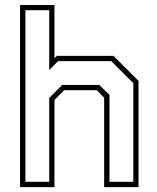

<svg xmlns="http://www.w3.org/2000/svg" viewBox="-20 -770 645 790"><path d="M62.5 0V-749.5H204V-530.5L213.5 -540H447L550 -437V0H408.5V-368L378 -399H244L204 -358.5V0ZM84.5 -22H182.5V-367L236 -420.5H388.5L430.5 -379.5V-22H528.5V-428L438 -518.5H219L182.5 -482V-728H84.5Z"/></svg>

Font: Tourney Thin ExtraLight
Style: Regular
Weight: 250
Version: Version 1.015